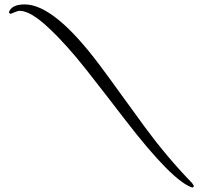

<svg xmlns="http://www.w3.org/2000/svg" viewBox="-20 -810 907 870"><path d="M69 -761C102 -761 146 -735 200 -684C255 -633 312 -569 371 -494C430 -419 489 -343 548 -266C691 -80 793 22 852 40L859 34C858 31 855 26 850 19C773 -60 702 -145 635 -236C610 -270 576 -318 531 -379C486 -441 454 -486 433 -513C295 -698 181 -790 92 -790C52 -790 28 -778 20 -754L27 -747C32 -748 58 -761 69 -761Z"/></svg>

Font: VL Great Vibes
Style: Regular
Weight: 400
Designer: Robert E. Leuschke
Foundry: Robert E. Leuschke
Version: Version 1.001